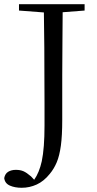

<svg xmlns="http://www.w3.org/2000/svg" viewBox="-35 -748 458 910"><path d="M68 142Q35 142 11.5 131.5Q-12 121 -15 96Q-11 75 4 66Q19 57 40 57Q61 57 76 63.5Q91 70 112 88L127 104Q151 70 163 16Q176 -46 176 -153V-257Q176 -309 175.5 -373Q175 -437 175 -523Q174 -595 173 -689L55 -698V-728H366V-698L262 -690Q261 -626 261 -562Q260 -478 260 -391V-180Q260 -105 253.5 -57.5Q247 -10 234 21Q221 52 201 76Q173 111 139 126.5Q105 142 68 142Z"/></svg>

Font: Early Summer Mincho
Style: Regular
Weight: 400
Designer: GuiWonder
Version: Version 1.002